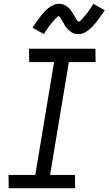

<svg xmlns="http://www.w3.org/2000/svg" viewBox="-20 -992 572 1012"><path d="M376 0H26L25 -70H166L265 -665H134L133 -735H483L484 -665H343L244 -70H375ZM212 -812 151 -846Q163 -864 173.5 -879Q184 -894 193.5 -906Q203 -918 212 -928Q221 -938 234 -948.5Q247 -959 261.5 -965.5Q276 -972 292 -972Q297 -972 302 -971Q307 -970 311 -969Q315 -968 319.5 -966Q324 -964 328 -961.5Q332 -959 335.5 -956Q339 -953 342.5 -950Q346 -947 349 -943.5Q352 -940 354.5 -936Q357 -932 360 -928Q363 -924 365 -920.5Q367 -917 369 -913.5Q371 -910 374 -905Q377 -900 379.5 -895.5Q382 -891 384 -887.5Q386 -884 390 -880Q394 -876 394 -875H391Q391 -876 395.5 -878Q400 -880 403 -882.5Q406 -885 409.5 -888.5Q413 -892 414.5 -894Q416 -896 418 -898Q420 -900 422 -902.5Q424 -905 426.5 -907.5Q429 -910 431 -912.5Q433 -915 435.5 -918Q438 -921 440.5 -924.5Q443 -928 445.5 -931.5Q448 -935 450.5 -938.5Q453 -942 455.5 -946Q458 -950 461 -954Q464 -958 466.5 -962.5Q469 -967 472 -972L532 -938Q520 -920 510 -905.5Q500 -891 490 -878.5Q480 -866 471 -856Q462 -846 449.5 -835.5Q437 -825 422.5 -818.5Q408 -812 392 -812Q387 -812 382 -813Q377 -814 372.5 -815Q368 -816 364 -818Q360 -820 356 -822.5Q352 -825 348.5 -828Q345 -831 341.5 -834Q338 -837 335 -840.5Q332 -844 329 -848Q326 -852 323 -856Q320 -860 318.5 -863.5Q317 -867 315 -870.5Q313 -874 309.5 -879Q306 -884 304 -888.5Q302 -893 299.5 -896.5Q297 -900 293 -904Q289 -908 290 -909H293L288 -907Q284 -904 281 -901.5Q278 -899 274.5 -895.5Q271 -892 269 -890Q267 -888 265 -886Q263 -884 261.5 -881.5Q260 -879 257.5 -876.5Q255 -874 253 -871.5Q251 -869 248.5 -866Q246 -863 243.5 -859.5Q241 -856 238.5 -853Q236 -850 233.5 -846Q231 -842 228 -838Q225 -834 222.5 -830Q220 -826 217 -821.5Q214 -817 212 -812Z"/></svg>

Font: Iosevka Term Curly
Style: Italic
Weight: 400
Italic angle: -9°
Designer: Belleve Invis
Foundry: Belleve Invis
Version: Version 32.3.0